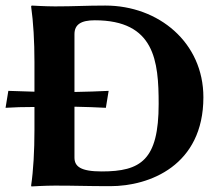

<svg xmlns="http://www.w3.org/2000/svg" viewBox="-23 -668 752 691"><path d="M175 -645C141 -645 91 -648 91 -648L89 -645C97 -588 101 -520 101 -445V-338C67 -339 33 -340 7 -341L-3 -280C26 -282 63 -283 101 -283V-200C101 -125 97 -54 89 0L90 3C90 3 140 0 175 0C253 0 287 2 374 2C515 2 709 -72 709 -318C709 -515 548 -648 356 -648C285 -648 246 -645 175 -645ZM245 -101V-284C285 -283 325 -282 358 -280L368 -341C333 -339 288 -338 245 -337V-545C245 -580 269 -595 318 -595C534 -595 548 -448 548 -294C548 -92 484 -51 343 -51C267 -51 245 -69 245 -101Z"/></svg>

Font: Libertinus Sans
Style: Bold
Weight: 700
Designer: Philipp H. Poll, Khaled Hosny
Foundry: Caleb Maclennan
Version: Version 7.050;RELEASE